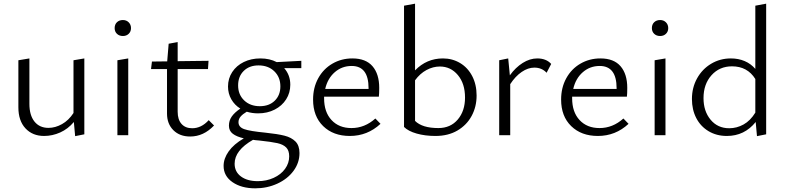

<svg xmlns="http://www.w3.org/2000/svg" viewBox="-20 -736 4270 1045"><path d="M439 -418V-5L389 5L382 -72Q350 -34 307.5 -15Q265 4 220 4Q157 4 118.5 -37.5Q80 -79 80 -152V-408L140 -418V-171Q140 -109 167.5 -74.5Q195 -40 244 -40Q281 -40 317.5 -60.5Q354 -81 380 -121V-408Z M604 -583Q604 -603 616.5 -615Q629 -627 649 -627Q668 -627 680.5 -614.5Q693 -602 693 -583Q693 -564 680.5 -552Q668 -540 649 -540Q629 -540 616.5 -552Q604 -564 604 -583ZM619 -408 678 -418V0H619Z M1145 -53Q1088 7 1015 7Q958 7 923.5 -27.5Q889 -62 889 -118V-360H802L807 -401L890 -402L898 -498L947 -507V-403L1115 -405L1112 -360H947V-128Q947 -85 968 -61.5Q989 -38 1026 -38Q1076 -38 1116 -82Z M1620 -365H1527Q1560 -327 1560 -275Q1560 -231 1537.5 -195.5Q1515 -160 1475 -139.5Q1435 -119 1385 -119Q1352 -119 1323 -128Q1301 -115 1289.5 -101.5Q1278 -88 1278 -71Q1278 -44 1309.5 -33Q1341 -22 1424 -14Q1491 -7 1528.5 2.5Q1566 12 1588 34Q1610 56 1610 97Q1610 150 1577.5 194Q1545 238 1489.5 263.5Q1434 289 1369 289Q1294 289 1245.5 255.5Q1197 222 1197 167Q1197 127 1224.5 88Q1252 49 1307 17Q1268 8 1247 -8Q1226 -24 1226 -52Q1226 -80 1241.5 -102Q1257 -124 1288 -145Q1257 -164 1239 -195.5Q1221 -227 1221 -265Q1221 -309 1244 -344Q1267 -379 1307 -398.5Q1347 -418 1397 -418Q1448 -418 1486 -398L1620 -405ZM1506 -266Q1506 -316 1473 -348Q1440 -380 1387 -380Q1337 -380 1306.5 -350Q1276 -320 1276 -271Q1276 -221 1309 -189.5Q1342 -158 1394 -158Q1445 -158 1475.5 -188Q1506 -218 1506 -266ZM1393 29Q1367 27 1357 25Q1257 82 1257 155Q1257 199 1291.5 224.5Q1326 250 1383 250Q1430 250 1469.5 232Q1509 214 1531.5 183Q1554 152 1554 115Q1554 83 1537.5 66.5Q1521 50 1489.5 43Q1458 36 1393 29Z M2051 -62Q1980 4 1884 4Q1794 4 1739 -49.5Q1684 -103 1684 -194Q1684 -259 1712 -310Q1740 -361 1789 -389.5Q1838 -418 1898 -418Q1971 -418 2007.5 -375.5Q2044 -333 2044 -258Q2044 -225 2042 -210H1744V-201Q1744 -126 1784.5 -82.5Q1825 -39 1893 -39Q1965 -39 2023 -91ZM1750 -252H1986V-256Q1986 -377 1894 -377Q1841 -377 1802 -343Q1763 -309 1750 -252Z M2574 -216Q2574 -155 2547 -105Q2520 -55 2469.5 -25.5Q2419 4 2350 4Q2294 4 2248 -9Q2202 -22 2179 -45V-705L2239 -716V-353Q2302 -418 2391 -418Q2442 -418 2484 -393Q2526 -368 2550 -322Q2574 -276 2574 -216ZM2511 -205Q2511 -281 2472 -327.5Q2433 -374 2374 -374Q2337 -374 2301.5 -355Q2266 -336 2239 -299V-78Q2278 -39 2366 -39Q2432 -39 2471.5 -85.5Q2511 -132 2511 -205Z M2980 -388 2955 -340Q2929 -368 2888 -368Q2854 -368 2819.5 -344.5Q2785 -321 2757 -278V0H2697V-408L2746 -418L2755 -326Q2786 -369 2825 -393.5Q2864 -418 2904 -418Q2953 -418 2980 -388Z M3401 -62Q3330 4 3234 4Q3144 4 3089 -49.5Q3034 -103 3034 -194Q3034 -259 3062 -310Q3090 -361 3139 -389.5Q3188 -418 3248 -418Q3321 -418 3357.5 -375.5Q3394 -333 3394 -258Q3394 -225 3392 -210H3094V-201Q3094 -126 3134.5 -82.5Q3175 -39 3243 -39Q3315 -39 3373 -91ZM3100 -252H3336V-256Q3336 -377 3244 -377Q3191 -377 3152 -343Q3113 -309 3100 -252Z M3528 -583Q3528 -603 3540.5 -615Q3553 -627 3573 -627Q3592 -627 3604.5 -614.5Q3617 -602 3617 -583Q3617 -564 3604.5 -552Q3592 -540 3573 -540Q3553 -540 3540.5 -552Q3528 -564 3528 -583ZM3543 -408 3602 -418V0H3543Z M4150 -716V-5L4100 5L4093 -72Q4032 4 3936 4Q3880 4 3836.5 -22Q3793 -48 3769.5 -93.5Q3746 -139 3746 -197Q3746 -259 3774 -309.5Q3802 -360 3850.5 -389Q3899 -418 3958 -418Q3999 -418 4033 -403.5Q4067 -389 4091 -361V-705ZM4091 -123V-306Q4048 -375 3964 -375Q3896 -375 3852.5 -326.5Q3809 -278 3809 -202Q3809 -131 3847.5 -84.5Q3886 -38 3949 -38Q3990 -38 4027 -58.5Q4064 -79 4091 -123Z"/></svg>

Font: Isabella Sans
Style: Regular
Weight: 400
Designer: Original fonts by Christian Thalmann (Catharsis Fonts), Modifications by Cristiano Sobral
Version: Version 0.002;July 12, 2020;FontCreator 13.0.0.2655 64-bit; 